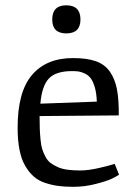

<svg xmlns="http://www.w3.org/2000/svg" viewBox="-20 -700 504 734"><path d="M233.4 -572.3Q179.7 -572.3 179.7 -625.5Q179.7 -679.7 233.4 -679.7Q287.6 -679.7 287.6 -625.5Q287.6 -572.3 233.4 -572.3ZM47.4 -210Q46.9 -348.1 102.1 -413.1Q157.2 -478 258.8 -478Q312 -478 346.2 -466.1Q380.4 -454.1 399.9 -426.3Q419.4 -398.4 427 -359.1Q434.6 -319.8 434.1 -258.8L131.3 -256.3Q131.3 -226.6 132.1 -207.3Q132.8 -188 135 -165.5Q137.2 -143.1 141.6 -129.4Q146 -115.7 153.8 -100.8Q161.6 -85.9 172.9 -77.4Q184.1 -68.8 200.2 -61.5Q216.3 -54.2 237.5 -51.3Q258.8 -48.3 286.1 -48.3Q317.9 -48.3 359.1 -57.9Q400.4 -67.4 418.5 -73.7L435.1 -32.2Q426.3 -25.9 407.5 -16.8Q388.7 -7.8 346.2 3.2Q303.7 14.2 259.8 14.2Q227.1 14.2 201.9 10.7Q176.8 7.3 151.4 -1.2Q126 -9.8 108.2 -25.9Q90.3 -42 76.2 -66.2Q62 -90.3 54.7 -126.7Q47.4 -163.1 47.4 -210ZM134.3 -303.7 350.1 -311.5Q349.1 -343.3 342.5 -366Q335.9 -388.7 326.9 -400.6Q317.9 -412.6 304.2 -418.9Q290.5 -425.3 280.3 -426.8Q270 -428.2 255.4 -428.2Q193.4 -428.2 166.7 -399.7Q140.1 -371.1 134.3 -303.7Z"/></svg>

Font: Fjord
Style: One
Weight: 400
Designer: Viktoriya Grabowska
Foundry: Viktoriya Grabowska
Version: Version 1.002